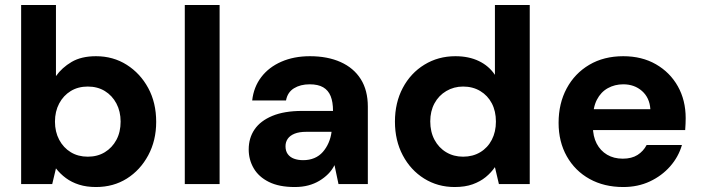

<svg xmlns="http://www.w3.org/2000/svg" viewBox="-20 -740 2821 772"><path d="M366 12Q328 12 298 2.5Q268 -7 245 -24Q222 -41 205 -63L190 0H65V-720H205V-434Q229 -468 268 -491Q307 -514 366 -514Q435 -514 489.5 -479.5Q544 -445 576 -386Q608 -327 608 -250Q608 -175 576 -115.5Q544 -56 490 -22Q436 12 366 12ZM333 -110Q372 -110 401.5 -128Q431 -146 448 -177.5Q465 -209 465 -251Q465 -292 448 -324Q431 -356 401.5 -374Q372 -392 333 -392Q294 -392 264.5 -374Q235 -356 218 -324Q201 -292 201 -251Q201 -210 218 -178Q235 -146 264.5 -128Q294 -110 333 -110Z M723 0V-720H863V0Z M1165 12Q1102 12 1061 -8.5Q1020 -29 1000 -63.5Q980 -98 980 -139Q980 -185 1003.5 -219.5Q1027 -254 1075 -274Q1123 -294 1195 -294H1319Q1319 -330 1309.5 -353.5Q1300 -377 1279.5 -389Q1259 -401 1225 -401Q1188 -401 1162 -385Q1136 -369 1130 -336H994Q1000 -390 1030.5 -430Q1061 -470 1111.5 -492Q1162 -514 1226 -514Q1297 -514 1349.5 -490.5Q1402 -467 1430.5 -422Q1459 -377 1459 -311V0H1341L1325 -76Q1315 -56 1299.5 -40.5Q1284 -25 1264 -13Q1244 -1 1219.5 5.5Q1195 12 1165 12ZM1199 -96Q1224 -96 1244 -104.5Q1264 -113 1278 -129Q1292 -145 1301 -165.5Q1310 -186 1313 -209V-210H1212Q1183 -210 1164.5 -202.5Q1146 -195 1137 -182Q1128 -169 1128 -152Q1128 -133 1137 -120.5Q1146 -108 1162 -102Q1178 -96 1199 -96Z M1808 12Q1740 12 1685.5 -22Q1631 -56 1599.5 -115.5Q1568 -175 1568 -251Q1568 -327 1599.5 -386.5Q1631 -446 1686.5 -480Q1742 -514 1811 -514Q1865 -514 1905.5 -494.5Q1946 -475 1970 -439V-720H2110V0H1986L1970 -68Q1955 -46 1933 -28Q1911 -10 1880.5 1Q1850 12 1808 12ZM1842 -110Q1881 -110 1911 -128Q1941 -146 1957.5 -178Q1974 -210 1974 -251Q1974 -293 1957.5 -324.5Q1941 -356 1911 -374Q1881 -392 1842 -392Q1805 -392 1774.5 -374Q1744 -356 1727 -324.5Q1710 -293 1710 -252Q1710 -210 1727 -178Q1744 -146 1774 -128Q1804 -110 1842 -110Z M2486 12Q2409 12 2350.5 -20.5Q2292 -53 2259 -111.5Q2226 -170 2226 -246Q2226 -324 2258.5 -384.5Q2291 -445 2349.5 -479.5Q2408 -514 2486 -514Q2561 -514 2617.5 -481.5Q2674 -449 2705.5 -393Q2737 -337 2737 -265Q2737 -255 2736.5 -242.5Q2736 -230 2735 -217H2326V-301H2595Q2592 -347 2561.5 -374Q2531 -401 2486 -401Q2452 -401 2424 -385.5Q2396 -370 2380 -339Q2364 -308 2364 -260V-231Q2364 -192 2379 -163Q2394 -134 2421 -118Q2448 -102 2484 -102Q2520 -102 2543.5 -117Q2567 -132 2580 -157H2722Q2708 -109 2674.5 -71Q2641 -33 2593 -10.5Q2545 12 2486 12Z"/></svg>

Font: DM Sans 16pt ExtraBold
Style: Regular
Weight: 800
Version: Version 4.004;gftools[0.9.30]